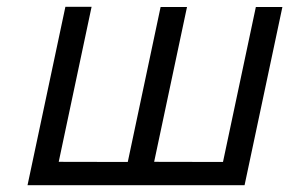

<svg xmlns="http://www.w3.org/2000/svg" viewBox="-20 -545 851 565"><path d="M699.7 0H61L172.4 -524.9H249.5L152.8 -68.8L356 -68.4L452.6 -524.4H530.3L433.6 -68.8L636.2 -68.4L732.9 -524.4H811Z"/></svg>

Font: Tuffy
Style: Italic
Weight: 400
Italic angle: -12°
Designer: Thatcher Ulrich, Karoly Barta and Michael Everson
Version: Version 001.271